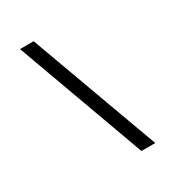

<svg xmlns="http://www.w3.org/2000/svg" viewBox="-174 -821 848 928"><g transform="rotate(-30 250.0 -357.0)"><path d="M342 3 80 -717H156L419 3Z"/></g></svg>

Font: Noto Sans Mono UI Cond
Style: Regular
Weight: 400
Width: 3
Monospace: yes
Designer: Monotype Design team
Foundry: Monotype Imaging Inc.
Version: Version 1.000